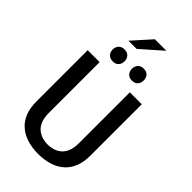

<svg xmlns="http://www.w3.org/2000/svg" viewBox="-343 -1270 1382 1382"><g transform="rotate(45 348.0 -579.0)"><path d="M349 11Q319 11 282.2 5.5Q245.5 0 208.8 -15.2Q172 -30.5 141 -59.5Q110 -88.5 91.2 -135Q72.5 -181.5 72.5 -249.5V-770H194V-251.5Q194 -201 208.5 -168.5Q223 -136 246.2 -118Q269.5 -100 296.5 -92.8Q323.5 -85.5 349 -85.5Q373.5 -85.5 400.2 -92.8Q427 -100 450 -118Q473 -136 487.2 -168.5Q501.5 -201 501.5 -251.5V-770H623V-249.5Q623 -181.5 604.2 -135Q585.5 -88.5 554.8 -59.5Q524 -30.5 487.5 -15.2Q451 0 414.5 5.5Q378 11 349 11ZM257.5 -840Q228 -840 212 -857.2Q196 -874.5 196 -901Q196 -927 212 -944.2Q228 -961.5 257.5 -961.5Q285.5 -961.5 301.2 -944.2Q317 -927 317 -901Q317 -874.5 301.2 -857.2Q285.5 -840 257.5 -840ZM452.5 -840Q423.5 -840 407.8 -857.2Q392 -874.5 392 -901Q392 -927 407.8 -944.2Q423.5 -961.5 452.5 -961.5Q482 -961.5 497 -944.2Q512 -927 512 -901Q512 -874.5 497 -857.2Q482 -840 452.5 -840ZM231.5 -1025.5 359 -1167.5H476L315 -1025.5Z"/></g></svg>

Font: Junction SemiBold
Style: Regular
Weight: 600
Designer: Caroline Hadilaksono
Foundry: Caroline Hadilaksono, Tyler Finck, The League of Moveable Type
Version: Version 2.000; ttfautohint (v1.8.3)